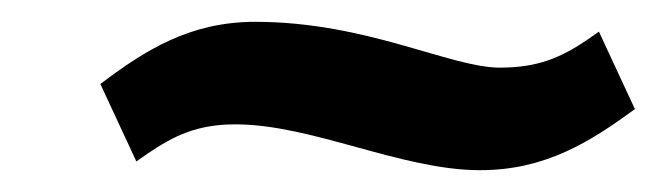

<svg xmlns="http://www.w3.org/2000/svg" viewBox="-20 -382 602 176"><path d="M72 -305 105 -234 115 -241C140 -258 161 -268 196 -268C266 -268 348 -226 420 -226C480 -226 521 -252 562 -282L529 -353L519 -346C494 -329 473 -320 438 -320C393 -320 316 -362 214 -362C154 -362 113 -336 72 -305Z"/></svg>

Font: Charger Sport
Style: BdExtObl
Weight: 700
Designer: Jasper
Foundry: Cannot Into Space Fonts
Version: Version 1.1